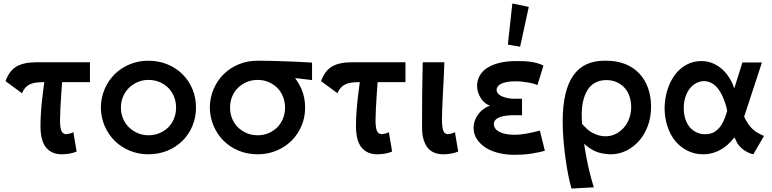

<svg xmlns="http://www.w3.org/2000/svg" viewBox="-20 -884 4461 1110"><path d="M337 8Q279 8 246.5 -31Q214 -70 214 -156Q214 -196 217 -237.5Q220 -279 225 -323Q230 -365 236 -409H230Q205 -409 185.5 -406Q166 -403 151.5 -396Q137 -389 126 -376.5Q115 -364 107 -345L12 -415Q23 -445 38.5 -466Q54 -487 75.5 -499.5Q97 -512 125.5 -518Q154 -524 190 -524H500V-409H339Q336 -374 334 -338Q331 -293 329 -253.5Q327 -214 327 -190Q327 -164 329.5 -148Q332 -132 337 -123.5Q342 -115 348.5 -112Q355 -109 363 -108Q372 -109 384 -112Q396 -115 404 -120L423 -8Q405 0 382.5 4Q360 8 337 8Z M838 8Q780 8 729.5 -13Q679 -34 642.5 -70.5Q606 -107 585 -156Q564 -205 563 -262Q564 -320 585 -369Q606 -418 642.5 -454.5Q679 -491 729.5 -512Q780 -533 838 -533Q897 -533 948 -512Q999 -491 1035.5 -454.5Q1072 -418 1092.5 -369Q1113 -320 1113 -262Q1113 -205 1092.5 -156Q1072 -107 1035.5 -70.5Q999 -34 948 -13Q897 8 838 8ZM838 -102Q873 -102 902.5 -114.5Q932 -127 953 -148Q974 -169 986 -198.5Q998 -228 998 -262Q998 -296 986 -325.5Q974 -355 953 -376Q932 -397 902.5 -409.5Q873 -422 838 -422Q805 -422 776 -409.5Q747 -397 725.5 -376Q704 -355 691.5 -325.5Q679 -296 679 -262Q679 -228 691.5 -198.5Q704 -169 725.5 -148Q747 -127 776 -114.5Q805 -102 838 -102Z M1469 8Q1410 8 1359.5 -13Q1309 -34 1272.5 -70.5Q1236 -107 1215 -156Q1194 -205 1193 -262Q1194 -320 1215 -369Q1236 -418 1272.5 -454.5Q1309 -491 1359.5 -512Q1410 -533 1469 -533Q1471 -533 1472 -533Q1513 -533 1551.5 -532Q1590 -531 1629 -529.5Q1668 -528 1706 -526.5Q1744 -525 1784 -522V-421Q1757 -424 1739 -426.5Q1721 -429 1702 -431Q1694 -431 1686 -432Q1708 -403 1723 -369Q1744 -320 1744 -262Q1744 -205 1723 -156Q1702 -107 1665.5 -70.5Q1629 -34 1578.5 -13Q1528 8 1469 8ZM1469 -102Q1504 -102 1533 -114.5Q1562 -127 1583 -148Q1604 -169 1616 -198.5Q1628 -228 1628 -262Q1628 -296 1616 -325.5Q1604 -355 1583 -376Q1562 -397 1533 -409.5Q1504 -422 1469 -422Q1435 -422 1406 -409.5Q1377 -397 1355.5 -376Q1334 -355 1322 -325.5Q1310 -296 1310 -262Q1310 -228 1322 -198.5Q1334 -169 1355.5 -148Q1377 -127 1406 -114.5Q1435 -102 1469 -102Z M2161 8Q2103 8 2070.5 -31Q2038 -70 2038 -156Q2038 -196 2041 -237.5Q2044 -279 2049 -323Q2054 -365 2060 -409H2054Q2029 -409 2009.5 -406Q1990 -403 1975.5 -396Q1961 -389 1950 -376.5Q1939 -364 1931 -345L1836 -415Q1847 -445 1862.5 -466Q1878 -487 1899.5 -499.5Q1921 -512 1949.5 -518Q1978 -524 2014 -524H2324V-409H2163Q2160 -374 2158 -338Q2155 -293 2153 -253.5Q2151 -214 2151 -190Q2151 -164 2153.5 -148Q2156 -132 2161 -123.5Q2166 -115 2172.5 -112Q2179 -109 2187 -108Q2196 -109 2208 -112Q2220 -115 2228 -120L2247 -8Q2229 0 2206.5 4Q2184 8 2161 8Z M2543 8Q2515 8 2492 -1Q2469 -10 2453.5 -28.5Q2438 -47 2429 -76.5Q2420 -106 2420 -145Q2420 -280 2420.5 -326.5Q2421 -373 2422 -421.5Q2423 -470 2424 -524H2549Q2548 -485 2545.5 -436.5Q2543 -388 2540.5 -340.5Q2538 -293 2536.5 -253.5Q2535 -214 2535 -190Q2536 -139 2544.5 -124Q2553 -109 2569 -108Q2579 -109 2590 -112Q2601 -115 2610 -120L2629 -8Q2611 0 2588.5 4Q2566 8 2543 8Z M3130 -13Q3115 -8 3094 -3.5Q3073 1 3049.5 4.5Q3026 8 3001.5 9.5Q2977 11 2954 11Q2904 11 2860.5 0Q2817 -11 2786 -31.5Q2755 -52 2736.5 -80.5Q2718 -109 2718 -144Q2718 -167 2725.5 -187.5Q2733 -208 2746 -225Q2759 -242 2776.5 -254.5Q2794 -267 2813 -273Q2798 -278 2784.5 -288.5Q2771 -299 2761 -314.5Q2751 -330 2744.5 -348.5Q2738 -367 2738 -387Q2738 -418 2752.5 -445Q2767 -472 2796 -491Q2825 -510 2867.5 -520.5Q2910 -531 2966 -531Q2983 -531 3002.5 -530.5Q3022 -530 3042 -527.5Q3062 -525 3082 -520Q3102 -515 3122 -505L3087 -392Q3076 -397 3061.5 -401Q3047 -405 3030.5 -407.5Q3014 -410 2996.5 -412Q2979 -414 2961 -414Q2931 -414 2910.5 -410Q2890 -406 2877 -399.5Q2864 -393 2857.5 -384Q2851 -375 2851 -365Q2851 -353 2859 -343.5Q2867 -334 2881 -327.5Q2895 -321 2914 -317Q2933 -313 2954 -313H2998V-218H2953Q2929 -218 2907.5 -215.5Q2886 -213 2870 -207Q2854 -201 2844.5 -191Q2835 -181 2835 -167Q2835 -139 2866.5 -122Q2898 -105 2954 -105Q2990 -105 3026.5 -112Q3063 -119 3101 -129ZM3037 -844 2987 -614 2916 -626 2942 -864Z M3284 206Q3274 172 3265 126.5Q3256 81 3249 29.5Q3242 -22 3237.5 -76.5Q3233 -131 3233 -181Q3233 -271 3248.5 -338Q3264 -405 3295 -448.5Q3326 -492 3371 -512.5Q3416 -533 3475 -533Q3478 -533 3481 -533Q3484 -533 3487 -533Q3545 -533 3593.5 -514Q3642 -495 3675.5 -459.5Q3709 -424 3726.5 -375Q3744 -326 3744 -267Q3744 -206 3725 -155.5Q3706 -105 3673.5 -68.5Q3641 -32 3599 -12Q3557 8 3511 8Q3488 8 3462 3Q3436 -2 3412 -14Q3388 -26 3367 -44Q3362 -48 3357 -53Q3359 -36 3362 -20Q3371 36 3384 92Q3397 148 3413 199ZM3343 -227Q3343 -199 3345 -168Q3354 -157 3364 -148Q3382 -129 3402 -118Q3422 -107 3441.5 -101.5Q3461 -96 3480 -96Q3512 -96 3539 -109.5Q3566 -123 3586 -145.5Q3606 -168 3617.5 -199Q3629 -230 3629 -264Q3629 -296 3620 -324.5Q3611 -353 3593 -374Q3575 -395 3547.5 -408Q3520 -421 3485 -421Q3455 -421 3429.5 -410Q3404 -399 3385.5 -376Q3367 -353 3355.5 -316Q3344 -279 3343 -227Z M4335 8 4317 3Q4298 -5 4282 -15.5Q4266 -26 4252.5 -42.5Q4239 -59 4230 -82Q4228 -86 4226 -90Q4208 -66 4187 -48Q4158 -22 4122 -7Q4086 8 4045 8Q3997 8 3956 -12Q3915 -32 3885.5 -67Q3856 -102 3839.5 -151Q3823 -200 3822 -257Q3823 -316 3839 -366Q3855 -416 3883 -453Q3911 -490 3950 -510.5Q3989 -531 4035 -531Q4074 -531 4108 -515Q4142 -499 4169 -470Q4196 -441 4215 -400Q4220 -387 4225 -373L4272 -523H4385L4282 -209Q4292 -188 4303 -172Q4315 -153 4328 -140.5Q4341 -128 4353 -120.5Q4365 -113 4375 -108L4397 -98ZM4171 -203Q4178 -224 4184 -242Q4182 -254 4179 -267Q4172 -291 4163 -313.5Q4154 -336 4142.5 -355Q4131 -374 4117 -387Q4103 -400 4086.5 -407.5Q4070 -415 4050 -415Q4029 -415 4008 -405Q3987 -395 3970.5 -375.5Q3954 -356 3943.5 -326.5Q3933 -297 3933 -259Q3933 -222 3943 -193.5Q3953 -165 3969.5 -146.5Q3986 -128 4008.5 -118Q4031 -108 4056 -108Q4090 -108 4111.5 -122Q4133 -136 4147.5 -157Q4162 -178 4171 -203Z"/></svg>

Font: Rising Sun
Style: Bold
Weight: 700
Designer: Matt McInerney, Pablo Impallari, Rodrigo Fuenzalida (Raleway font), Stephen Hutchings (Greek), Cristiano Sobral (main ch
Foundry: The Rising Sun Project Authors
Version: Version 4.327; ttfautohint (v1.8.4.7-5d5b-dirty)